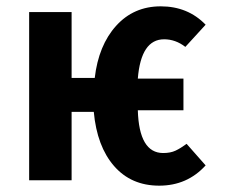

<svg xmlns="http://www.w3.org/2000/svg" viewBox="-20 -569 725 606"><path d="M72 0V-531H206V-323H279Q291 -426 346.5 -487.5Q402 -549 487.5 -549Q573 -549 629 -491L565 -421Q534 -445 498 -445Q425 -445 415 -321H559V-221H415Q419 -86 495 -86Q518 -86 534 -93.5Q550 -101 569 -115L629 -47Q571 17 482.5 17Q394 17 340 -45Q286 -107 276 -216H206V0Z"/></svg>

Font: Fix15 Mono
Style: Bold
Weight: 700
Designer: Carrois Corporate & Edenspiekermann AG
Foundry: Carrois Corporate GbR & Edenspiekermann AG
Version: Version 3.206